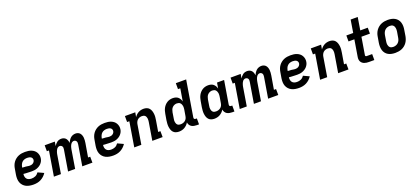

<svg xmlns="http://www.w3.org/2000/svg" viewBox="51 -1893 6648 3058"><g transform="rotate(-20 3375.0 -363.5)"><path d="M275 8Q241 8 209 2.5Q177 -3 149.5 -16.5Q122 -30 101 -53Q80 -76 69 -105Q58 -134 57 -167Q56 -200 61 -233L78 -333Q82 -360 92 -387Q102 -414 119 -437.5Q136 -461 159.5 -479.5Q183 -498 210 -509Q237 -520 264.5 -524Q292 -528 319 -528Q347 -528 374 -524.5Q401 -521 426 -511Q451 -501 471 -485Q491 -469 504 -446.5Q517 -424 522 -397.5Q527 -371 522 -343Q519 -322 508.5 -301Q498 -280 482 -262.5Q466 -245 445.5 -232.5Q425 -220 403.5 -212.5Q382 -205 360 -202.5Q338 -200 316 -200Q299 -200 281.5 -201Q264 -202 246.5 -202.5Q229 -203 212 -204Q195 -205 177 -207Q174 -184 178 -162Q182 -140 195.5 -123.5Q209 -107 230.5 -100Q252 -93 275 -93Q292 -93 309 -96Q326 -99 342.5 -106.5Q359 -114 372.5 -126.5Q386 -139 396 -154L495 -108Q477 -80 452 -57Q427 -34 397.5 -19Q368 -4 336.5 2Q305 8 275 8ZM321 -296Q334 -296 348 -299.5Q362 -303 374 -311Q386 -319 394.5 -331.5Q403 -344 405 -358Q408 -374 401.5 -389Q395 -404 381.5 -412.5Q368 -421 352 -424Q336 -427 320 -427Q298 -427 275.5 -420.5Q253 -414 235.5 -398Q218 -382 208.5 -360Q199 -338 195 -317L194 -308Q203 -307 212 -306Q221 -305 230 -305Q241 -305 252.5 -304Q264 -303 275 -301Q286 -299 297.5 -297.5Q309 -296 321 -296Z M619 0 688 -419H652V-520H824L812 -448Q822 -465 835 -480Q848 -495 863.5 -506.5Q879 -518 898 -523Q917 -528 935 -528Q957 -528 977 -520Q997 -512 1010 -496.5Q1023 -481 1030 -460.5Q1037 -440 1038 -419Q1048 -440 1060.5 -460Q1073 -480 1090.5 -496Q1108 -512 1130.5 -520Q1153 -528 1175 -528Q1198 -528 1217.5 -520Q1237 -512 1250 -496.5Q1263 -481 1270 -461Q1277 -441 1279 -419.5Q1281 -398 1279 -376Q1277 -354 1274 -332L1235 -101H1271L1272 0H1100L1158 -351Q1160 -365 1159.5 -378.5Q1159 -392 1153 -403Q1147 -414 1135.5 -420.5Q1124 -427 1111 -427Q1099 -427 1087 -421Q1075 -415 1066.5 -405Q1058 -395 1052 -383.5Q1046 -372 1042 -360Q1038 -348 1035 -336Q1032 -324 1030 -312L979 0H859L917 -351Q919 -365 919 -378.5Q919 -392 913 -403Q907 -414 895.5 -420.5Q884 -427 870 -427Q858 -427 846 -421Q834 -415 825.5 -405Q817 -395 811.5 -383.5Q806 -372 801.5 -360Q797 -348 794 -336Q791 -324 789 -312L738 0Z M1625 8Q1591 8 1559 2.5Q1527 -3 1499.5 -16.5Q1472 -30 1451 -53Q1430 -76 1419 -105Q1408 -134 1407 -167Q1406 -200 1411 -233L1428 -333Q1432 -360 1442 -387Q1452 -414 1469 -437.5Q1486 -461 1509.5 -479.5Q1533 -498 1560 -509Q1587 -520 1614.5 -524Q1642 -528 1669 -528Q1697 -528 1724 -524.5Q1751 -521 1776 -511Q1801 -501 1821 -485Q1841 -469 1854 -446.5Q1867 -424 1872 -397.5Q1877 -371 1872 -343Q1869 -322 1858.5 -301Q1848 -280 1832 -262.5Q1816 -245 1795.5 -232.5Q1775 -220 1753.5 -212.5Q1732 -205 1710 -202.5Q1688 -200 1666 -200Q1649 -200 1631.5 -201Q1614 -202 1596.5 -202.5Q1579 -203 1562 -204Q1545 -205 1527 -207Q1524 -184 1528 -162Q1532 -140 1545.5 -123.5Q1559 -107 1580.5 -100Q1602 -93 1625 -93Q1642 -93 1659 -96Q1676 -99 1692.5 -106.5Q1709 -114 1722.5 -126.5Q1736 -139 1746 -154L1845 -108Q1827 -80 1802 -57Q1777 -34 1747.5 -19Q1718 -4 1686.5 2Q1655 8 1625 8ZM1671 -296Q1684 -296 1698 -299.5Q1712 -303 1724 -311Q1736 -319 1744.5 -331.5Q1753 -344 1755 -358Q1758 -374 1751.5 -389Q1745 -404 1731.5 -412.5Q1718 -421 1702 -424Q1686 -427 1670 -427Q1648 -427 1625.5 -420.5Q1603 -414 1585.5 -398Q1568 -382 1558.5 -360Q1549 -338 1545 -317L1544 -308Q1553 -307 1562 -306Q1571 -305 1580 -305Q1591 -305 1602.5 -304Q1614 -303 1625 -301Q1636 -299 1647.5 -297.5Q1659 -296 1671 -296Z M1981 0 2050 -419H2012V-520H2187L2174 -444Q2188 -464 2205 -480Q2222 -496 2242.5 -507Q2263 -518 2285 -523Q2307 -528 2329 -528Q2357 -528 2382 -519Q2407 -510 2423.5 -491Q2440 -472 2448.5 -447Q2457 -422 2460 -395.5Q2463 -369 2461 -341.5Q2459 -314 2454 -287L2423 -101H2461L2462 0H2287L2337 -303Q2339 -318 2340 -332.5Q2341 -347 2339 -361Q2337 -375 2331.5 -388Q2326 -401 2316.5 -410Q2307 -419 2293 -423Q2279 -427 2265 -427Q2245 -427 2225.5 -420.5Q2206 -414 2191 -400.5Q2176 -387 2167 -368Q2158 -349 2155 -330L2101 0Z M2739 8Q2711 8 2685.5 -0.5Q2660 -9 2643 -28Q2626 -47 2617.5 -72Q2609 -97 2606 -123.5Q2603 -150 2605 -177.5Q2607 -205 2611 -233L2628 -333Q2632 -357 2639 -381Q2646 -405 2658 -427.5Q2670 -450 2688 -469.5Q2706 -489 2728 -502.5Q2750 -516 2774.5 -522Q2799 -528 2823 -528Q2847 -528 2870.5 -522Q2894 -516 2911.5 -501Q2929 -486 2940.5 -466Q2952 -446 2957 -423L2992 -634H2953V-735H3128L3028 -129Q3027 -121 3027.5 -114Q3028 -107 3032.5 -102Q3037 -97 3043.5 -95Q3050 -93 3058 -93H3076V8H3041Q3016 8 2993 3.5Q2970 -1 2951 -12.5Q2932 -24 2920 -43.5Q2908 -63 2905 -87Q2892 -65 2873.5 -46.5Q2855 -28 2833 -15.5Q2811 -3 2786.5 2.5Q2762 8 2739 8ZM2803 -93Q2823 -93 2843 -99Q2863 -105 2880 -118.5Q2897 -132 2906 -151Q2915 -170 2918 -190L2935 -290Q2937 -306 2938.5 -322Q2940 -338 2937.5 -353.5Q2935 -369 2928.5 -383Q2922 -397 2912 -407.5Q2902 -418 2886.5 -422.5Q2871 -427 2855 -427Q2835 -427 2814.5 -418.5Q2794 -410 2779 -394Q2764 -378 2756.5 -357.5Q2749 -337 2745 -317L2729 -217Q2726 -202 2725 -187Q2724 -172 2726.5 -158Q2729 -144 2734.5 -131.5Q2740 -119 2750 -109.5Q2760 -100 2774 -96.5Q2788 -93 2803 -93Z M3339 8Q3311 8 3285.5 -0.5Q3260 -9 3243 -28Q3226 -47 3217.5 -72Q3209 -97 3206 -123.5Q3203 -150 3205 -177.5Q3207 -205 3211 -233L3228 -333Q3232 -357 3239 -381Q3246 -405 3258 -427.5Q3270 -450 3288 -469.5Q3306 -489 3328 -502.5Q3350 -516 3374.5 -522Q3399 -528 3423 -528Q3447 -528 3470.5 -522Q3494 -516 3511.5 -501Q3529 -486 3540.5 -466Q3552 -446 3557 -423L3573 -520H3693L3628 -129Q3627 -121 3627.5 -114Q3628 -107 3632.5 -102Q3637 -97 3643.5 -95Q3650 -93 3658 -93H3676V8H3641Q3616 8 3593 3.5Q3570 -1 3551 -12.5Q3532 -24 3520 -43.5Q3508 -63 3505 -87Q3492 -65 3473.5 -46.5Q3455 -28 3433 -15.5Q3411 -3 3386.5 2.5Q3362 8 3339 8ZM3403 -93Q3423 -93 3443 -99Q3463 -105 3480 -118.5Q3497 -132 3506 -151Q3515 -170 3518 -190L3535 -290Q3537 -306 3538.5 -322Q3540 -338 3537.5 -353.5Q3535 -369 3528.5 -383Q3522 -397 3512 -407.5Q3502 -418 3486.5 -422.5Q3471 -427 3455 -427Q3435 -427 3414.5 -418.5Q3394 -410 3379 -394Q3364 -378 3356.5 -357.5Q3349 -337 3345 -317L3329 -217Q3326 -202 3325 -187Q3324 -172 3326.5 -158Q3329 -144 3334.5 -131.5Q3340 -119 3350 -109.5Q3360 -100 3374 -96.5Q3388 -93 3403 -93Z M3769 0 3838 -419H3802V-520H3974L3962 -448Q3972 -465 3985 -480Q3998 -495 4013.5 -506.5Q4029 -518 4048 -523Q4067 -528 4085 -528Q4107 -528 4127 -520Q4147 -512 4160 -496.5Q4173 -481 4180 -460.5Q4187 -440 4188 -419Q4198 -440 4210.5 -460Q4223 -480 4240.5 -496Q4258 -512 4280.5 -520Q4303 -528 4325 -528Q4348 -528 4367.5 -520Q4387 -512 4400 -496.5Q4413 -481 4420 -461Q4427 -441 4429 -419.5Q4431 -398 4429 -376Q4427 -354 4424 -332L4385 -101H4421L4422 0H4250L4308 -351Q4310 -365 4309.5 -378.5Q4309 -392 4303 -403Q4297 -414 4285.5 -420.5Q4274 -427 4261 -427Q4249 -427 4237 -421Q4225 -415 4216.5 -405Q4208 -395 4202 -383.5Q4196 -372 4192 -360Q4188 -348 4185 -336Q4182 -324 4180 -312L4129 0H4009L4067 -351Q4069 -365 4069 -378.5Q4069 -392 4063 -403Q4057 -414 4045.5 -420.5Q4034 -427 4020 -427Q4008 -427 3996 -421Q3984 -415 3975.5 -405Q3967 -395 3961.5 -383.5Q3956 -372 3951.5 -360Q3947 -348 3944 -336Q3941 -324 3939 -312L3888 0Z M4775 8Q4741 8 4709 2.5Q4677 -3 4649.5 -16.5Q4622 -30 4601 -53Q4580 -76 4569 -105Q4558 -134 4557 -167Q4556 -200 4561 -233L4578 -333Q4582 -360 4592 -387Q4602 -414 4619 -437.5Q4636 -461 4659.5 -479.5Q4683 -498 4710 -509Q4737 -520 4764.5 -524Q4792 -528 4819 -528Q4847 -528 4874 -524.5Q4901 -521 4926 -511Q4951 -501 4971 -485Q4991 -469 5004 -446.5Q5017 -424 5022 -397.5Q5027 -371 5022 -343Q5019 -322 5008.5 -301Q4998 -280 4982 -262.5Q4966 -245 4945.5 -232.5Q4925 -220 4903.5 -212.5Q4882 -205 4860 -202.5Q4838 -200 4816 -200Q4799 -200 4781.5 -201Q4764 -202 4746.5 -202.5Q4729 -203 4712 -204Q4695 -205 4677 -207Q4674 -184 4678 -162Q4682 -140 4695.5 -123.5Q4709 -107 4730.5 -100Q4752 -93 4775 -93Q4792 -93 4809 -96Q4826 -99 4842.5 -106.5Q4859 -114 4872.5 -126.5Q4886 -139 4896 -154L4995 -108Q4977 -80 4952 -57Q4927 -34 4897.5 -19Q4868 -4 4836.5 2Q4805 8 4775 8ZM4821 -296Q4834 -296 4848 -299.5Q4862 -303 4874 -311Q4886 -319 4894.5 -331.5Q4903 -344 4905 -358Q4908 -374 4901.5 -389Q4895 -404 4881.5 -412.5Q4868 -421 4852 -424Q4836 -427 4820 -427Q4798 -427 4775.5 -420.5Q4753 -414 4735.5 -398Q4718 -382 4708.5 -360Q4699 -338 4695 -317L4694 -308Q4703 -307 4712 -306Q4721 -305 4730 -305Q4741 -305 4752.5 -304Q4764 -303 4775 -301Q4786 -299 4797.5 -297.5Q4809 -296 4821 -296Z M5131 0 5200 -419H5162V-520H5337L5324 -444Q5338 -464 5355 -480Q5372 -496 5392.5 -507Q5413 -518 5435 -523Q5457 -528 5479 -528Q5507 -528 5532 -519Q5557 -510 5573.5 -491Q5590 -472 5598.5 -447Q5607 -422 5610 -395.5Q5613 -369 5611 -341.5Q5609 -314 5604 -287L5573 -101H5611L5612 0H5437L5487 -303Q5489 -318 5490 -332.5Q5491 -347 5489 -361Q5487 -375 5481.5 -388Q5476 -401 5466.5 -410Q5457 -419 5443 -423Q5429 -427 5415 -427Q5395 -427 5375.5 -420.5Q5356 -414 5341 -400.5Q5326 -387 5317 -368Q5308 -349 5305 -330L5251 0Z M5960 0Q5939 0 5919.5 -2.5Q5900 -5 5881.5 -12Q5863 -19 5848.5 -31.5Q5834 -44 5825.5 -61Q5817 -78 5815.5 -98Q5814 -118 5818 -139L5864 -419H5765V-520H5881L5916 -735H6036L6001 -520H6128V-419H5984L5935 -122Q5934 -117 5936 -112.5Q5938 -108 5941.5 -105.5Q5945 -103 5949.5 -102Q5954 -101 5959 -101H6050V0Z M6406 8Q6374 8 6343.5 2Q6313 -4 6287 -18.5Q6261 -33 6242.5 -56.5Q6224 -80 6215.5 -109Q6207 -138 6206.5 -169.5Q6206 -201 6211 -233L6228 -333Q6232 -360 6242 -386.5Q6252 -413 6269 -436.5Q6286 -460 6309 -478.5Q6332 -497 6358.5 -508Q6385 -519 6412.5 -523.5Q6440 -528 6467 -528Q6499 -528 6529.5 -522Q6560 -516 6586 -501.5Q6612 -487 6631 -463.5Q6650 -440 6658.5 -411Q6667 -382 6667.5 -350.5Q6668 -319 6662 -287L6646 -187Q6641 -160 6631 -133.5Q6621 -107 6604.5 -83.5Q6588 -60 6565 -41.5Q6542 -23 6515.5 -12Q6489 -1 6461 3.5Q6433 8 6406 8ZM6407 -93Q6429 -93 6451 -100.5Q6473 -108 6490 -124Q6507 -140 6516 -161Q6525 -182 6528 -203L6545 -303Q6547 -318 6547.5 -333Q6548 -348 6545.5 -362.5Q6543 -377 6536.5 -389.5Q6530 -402 6519.5 -411Q6509 -420 6495 -423.5Q6481 -427 6466 -427Q6444 -427 6422.5 -419.5Q6401 -412 6384 -396Q6367 -380 6358 -359Q6349 -338 6345 -317L6329 -217Q6326 -202 6325.5 -187Q6325 -172 6327.5 -157.5Q6330 -143 6336.5 -130.5Q6343 -118 6353.5 -109Q6364 -100 6378 -96.5Q6392 -93 6407 -93Z"/></g></svg>

Font: Iosevka Etoile
Style: Bold Italic
Weight: 700
Italic angle: -9°
Designer: Belleve Invis
Foundry: Belleve Invis
Version: Version 28.1.0; ttfautohint (v1.8.4)